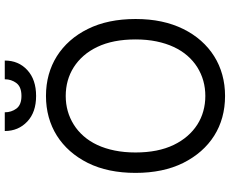

<svg xmlns="http://www.w3.org/2000/svg" viewBox="-99 -850 959 801"><g transform="rotate(-90 380.5 -449.5)"><path d="M59.7 -363.6Q59.7 -479 101.2 -562.5Q122.2 -604.4 150.9 -636.9Q179.7 -669.4 215.2 -691.8Q250.7 -714.1 292.4 -725.7Q334.2 -737.2 380.7 -737.2Q427.6 -737.2 469.3 -725.7Q511 -714.1 546.5 -691.8Q582 -669.4 610.8 -636.9Q639.6 -604.4 660.2 -562.5Q701.7 -479 701.7 -363.6Q701.7 -304.7 691.2 -255.7Q680.8 -206.7 660.2 -164.8Q639.6 -122.9 610.8 -90.4Q582 -57.9 546.3 -35.5Q510.7 -13.1 468.9 -1.6Q427.2 9.9 380.7 9.9Q333.5 9.9 291.7 -1.6Q250 -13.1 214.7 -35.5Q179.3 -57.9 150.7 -90.4Q122.2 -122.9 101.2 -164.8Q59.7 -248.6 59.7 -363.6ZM144.9 -363.6Q144.9 -269.5 176.5 -204.2Q192.1 -171.9 213.6 -147.2Q235.1 -122.5 261.2 -105.8Q287.3 -89.1 317.5 -80.8Q347.7 -72.4 380.7 -72.4Q446.7 -72.4 500.4 -105.8Q527 -122.5 548.5 -147.2Q570 -171.9 585 -204.2Q600.1 -236.5 608.3 -276.5Q616.5 -316.4 616.5 -363.6Q616.5 -457.7 585.2 -523.1Q569.6 -555.8 548.1 -580.3Q526.6 -604.8 500.4 -621.4Q474.1 -638.1 443.9 -646.5Q413.7 -654.8 380.7 -654.8Q315 -654.8 261.4 -621.4Q234.7 -604.8 213.1 -580.1Q191.4 -555.4 176.3 -523.1Q161.2 -490.8 153.1 -450.8Q144.9 -410.9 144.9 -363.6ZM312.5 -909.1Q312.5 -881.4 328.1 -860.4Q343.8 -839.5 380.7 -839.5Q418.3 -839.5 434.3 -860.4Q450.3 -881.4 450.3 -909.1H528.4Q528.4 -851.6 488.6 -815Q448.9 -778.4 380.7 -778.4Q312.9 -778.4 274.1 -815Q234.4 -852.3 234.4 -909.1Z"/></g></svg>

Font: Inter P
Style: Regular
Weight: 400
Designer: Rasmus Andersson
Foundry: rsms
Version: Version 3.018;git-588b23468